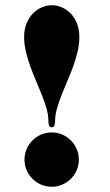

<svg xmlns="http://www.w3.org/2000/svg" viewBox="-20 -753 425 742"><path d="M74.7 -136.2Q74.7 -157.7 83 -177Q91.3 -196.3 105.5 -210.4Q119.6 -224.6 138.7 -232.9Q157.7 -241.2 179.7 -241.2Q201.7 -241.2 220.7 -232.9Q239.7 -224.6 253.9 -210.4Q268.1 -196.3 276.4 -177Q284.7 -157.7 284.7 -136.2Q284.7 -114.3 276.4 -95.2Q268.1 -76.2 253.9 -62Q239.7 -47.9 220.7 -39.6Q201.7 -31.2 179.7 -31.2Q157.7 -31.2 138.7 -39.6Q119.6 -47.9 105.5 -62Q91.3 -76.2 83 -95.2Q74.7 -114.3 74.7 -136.2ZM179.7 -261.2Q172.4 -261.2 169.7 -267.6Q167 -273.9 167 -286.1Q167 -307.6 160.2 -332Q153.3 -356.4 142.8 -383.3Q132.3 -410.2 120.1 -438.5Q107.9 -466.8 97.4 -495.6Q86.9 -524.4 80.1 -553.2Q73.2 -582 73.2 -609.9Q73.2 -640.1 83 -663.3Q92.8 -686.5 108.2 -701.9Q123.5 -717.3 142.6 -725.1Q161.6 -732.9 180.2 -732.9Q198.7 -732.9 217.8 -725.1Q236.8 -717.3 252.2 -701.9Q267.6 -686.5 277.1 -663.3Q286.6 -640.1 286.6 -609.9Q286.6 -582 279.8 -553.2Q272.9 -524.4 262.5 -495.6Q252 -466.8 239.7 -438.5Q227.5 -410.2 217 -383.3Q206.5 -356.4 199.7 -332Q192.9 -307.6 192.9 -286.1Q192.9 -273.9 190.2 -267.6Q187.5 -261.2 179.7 -261.2Z"/></svg>

Font: XB Zar
Style: Bold
Weight: 700
Designer: Behnam
Foundry: Irmug
Version: Version 8.005 2009